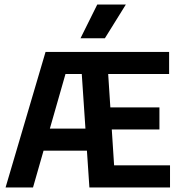

<svg xmlns="http://www.w3.org/2000/svg" viewBox="-20 -823 791 843"><path d="M4.5 0 180 -595H392.5V-498H267.5L125 0ZM108.5 -161.5 131.5 -258.5H393.5V-161.5ZM372.5 0 332.5 -595H722.5V-498H455L481 -97H726.5V0ZM429.5 -254.5V-351.5H680V-254.5ZM333.5 -655 407 -803H532.5L440.5 -655Z"/></svg>

Font: Encode Sans SC Condensed SemiBold
Style: Regular
Weight: 600
Width: 3
Designer: Multiple Designers
Foundry: Impallari Type
Version: Version 3.002